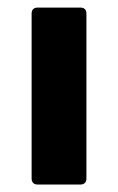

<svg xmlns="http://www.w3.org/2000/svg" viewBox="-20 -493 315 513"><path d="M64.5 -457V-15.6C64.5 -5.9 70.3 0 80.1 0H195.3C205.1 0 210.9 -5.9 210.9 -15.6V-457C210.9 -466.8 205.1 -472.7 195.3 -472.7H80.1C70.3 -472.7 64.5 -466.8 64.5 -457Z"/></svg>

Font: Ed Sans Neue
Style: Bold
Weight: 700
Designer: Stephen Hutchings
Version: Version 1.004;PS 001.004;hotconv 1.0.88;makeotf.lib2.5.64775